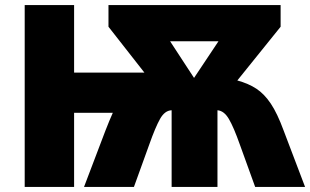

<svg xmlns="http://www.w3.org/2000/svg" viewBox="-20 -734 1218 754"><path d="M1082 -714V-629L912 -418Q956 -406 987 -385.5Q1018 -365 1043.5 -327Q1069 -289 1094 -221L1178 0H982L922 -166Q898 -234 879 -266.5Q860 -299 834 -301V0H654V-301Q627 -300 608.5 -267Q590 -234 566 -166L506 0H310L394 -221Q402 -241 409 -258.5Q416 -276 423 -291H271V0H77V-714H271V-449H547L406 -629V-714ZM838 -572H648L742 -428Z"/></svg>

Font: Noto Sans Black
Style: Regular
Weight: 900
Designer: Monotype Design Team
Foundry: Monotype Imaging Inc.
Version: Version 2.007